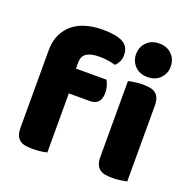

<svg xmlns="http://www.w3.org/2000/svg" viewBox="-127 -836 963 969"><g transform="rotate(20 354.5 -351.5)"><path d="M54 -486Q54 -537 71.5 -573.5Q89 -610 119 -633.5Q149 -657 189.5 -668Q230 -679 276 -679Q350 -679 385 -659.5Q420 -640 420 -593Q420 -573 411.5 -557Q403 -541 393 -533Q374 -538 353.5 -541.5Q333 -545 306 -545Q263 -545 239 -530.5Q215 -516 215 -480V-448H379Q385 -437 390.5 -420.5Q396 -404 396 -384Q396 -349 380.5 -333.5Q365 -318 339 -318H224V-1Q214 2 192.5 5Q171 8 148 8Q126 8 108.5 5Q91 2 79 -7Q67 -16 60.5 -31.5Q54 -47 54 -72ZM475 -621Q475 -659 500.5 -685Q526 -711 568 -711Q610 -711 635.5 -685Q661 -659 661 -621Q661 -583 635.5 -557Q610 -531 568 -531Q526 -531 500.5 -557Q475 -583 475 -621ZM653 -1Q642 1 620.5 4.5Q599 8 577 8Q555 8 537.5 5Q520 2 508 -7Q496 -16 489.5 -31.5Q483 -47 483 -72V-479Q494 -481 515.5 -484.5Q537 -488 559 -488Q581 -488 598.5 -485Q616 -482 628 -473Q640 -464 646.5 -448.5Q653 -433 653 -408Z"/></g></svg>

Font: Baloo Tamma
Style: Regular
Weight: 400
Designer: Divya Kowshik and Ek Type
Foundry: Ek Type
Version: Version 1.007;PS 1.000;hotconv 1.0.88;makeotf.lib2.5.647800